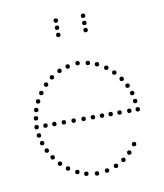

<svg xmlns="http://www.w3.org/2000/svg" viewBox="-83 -800 746 873"><g transform="rotate(-10 290.5 -363.5)"><path d="M232 -646Q222 -646 222 -656Q222 -666 232 -666Q242 -666 242 -656Q242 -646 232 -646ZM232 -679Q222 -679 222 -689Q222 -699 232 -699Q242 -699 242 -689Q242 -679 232 -679ZM232 -712Q222 -712 222 -722Q222 -732 232 -732Q242 -732 242 -722Q242 -712 232 -712ZM358 -646Q348 -646 348 -656Q348 -666 358 -666Q368 -666 368 -656Q368 -646 358 -646ZM358 -679Q348 -679 348 -689Q348 -699 358 -699Q368 -699 368 -689Q368 -679 358 -679ZM358 -712Q348 -712 348 -722Q348 -732 358 -732Q368 -732 368 -722Q368 -712 358 -712ZM296 -504Q286 -504 286 -514Q286 -524 296 -524Q306 -524 306 -514Q306 -504 296 -504ZM342 -497Q332 -497 332 -507Q332 -517 342 -517Q352 -517 352 -507Q352 -497 342 -497ZM382 -484Q372 -484 372 -494Q372 -504 382 -504Q392 -504 392 -494Q392 -484 382 -484ZM421 -461Q411 -461 411 -471Q411 -481 421 -481Q431 -481 431 -471Q431 -461 421 -461ZM453 -433Q443 -433 443 -443Q443 -453 453 -453Q463 -453 463 -443Q463 -433 453 -433ZM502 -364Q492 -364 492 -374Q492 -384 502 -384Q512 -384 512 -374Q512 -364 502 -364ZM517 -327Q507 -327 507 -337Q507 -347 517 -347Q527 -347 527 -337Q527 -327 517 -327ZM529 -250Q519 -250 519 -260Q519 -270 529 -270Q539 -270 539 -260Q539 -250 529 -250ZM481 -399Q471 -399 471 -409Q471 -419 481 -419Q491 -419 491 -409Q491 -399 481 -399ZM524 -289Q514 -289 514 -299Q514 -309 524 -309Q534 -309 534 -299Q534 -289 524 -289ZM249 -497Q239 -497 239 -507Q239 -517 249 -517Q259 -517 259 -507Q259 -497 249 -497ZM209 -484Q199 -484 199 -494Q199 -504 209 -504Q219 -504 219 -494Q219 -484 209 -484ZM170 -461Q160 -461 160 -471Q160 -481 170 -481Q180 -481 180 -471Q180 -461 170 -461ZM138 -433Q128 -433 128 -443Q128 -453 138 -453Q148 -453 148 -443Q148 -433 138 -433ZM89 -364Q79 -364 79 -374Q79 -384 89 -384Q99 -384 99 -374Q99 -364 89 -364ZM74 -327Q64 -327 64 -337Q64 -347 74 -347Q84 -347 84 -337Q84 -327 74 -327ZM62 -250Q52 -250 52 -260Q52 -270 62 -270Q72 -270 72 -260Q72 -250 62 -250ZM110 -399Q100 -399 100 -409Q100 -419 110 -419Q120 -419 120 -409Q120 -399 110 -399ZM66 -290Q56 -290 56 -300Q56 -310 66 -310Q76 -310 76 -300Q76 -290 66 -290ZM296 -15Q306 -15 306 -5Q306 5 296 5Q286 5 286 -5Q286 -15 296 -15ZM343 -20Q353 -20 353 -10Q353 0 343 0Q333 0 333 -10Q333 -20 343 -20ZM387 -34Q397 -34 397 -24Q397 -14 387 -14Q377 -14 377 -24Q377 -34 387 -34ZM425 -55Q435 -55 435 -45Q435 -35 425 -35Q415 -35 415 -45Q415 -55 425 -55ZM457 -83Q467 -83 467 -73Q467 -63 457 -63Q447 -63 447 -73Q447 -83 457 -83ZM485 -117Q495 -117 495 -107Q495 -97 485 -97Q475 -97 475 -107Q475 -117 485 -117ZM248 -22Q258 -22 258 -12Q258 -2 248 -2Q238 -2 238 -12Q238 -22 248 -22ZM209 -37Q219 -37 219 -27Q219 -17 209 -17Q199 -17 199 -27Q199 -37 209 -37ZM170 -60Q180 -60 180 -50Q180 -40 170 -40Q160 -40 160 -50Q160 -60 170 -60ZM138 -88Q148 -88 148 -78Q148 -68 138 -68Q128 -68 128 -78Q128 -88 138 -88ZM89 -157Q99 -157 99 -147Q99 -137 89 -137Q79 -137 79 -147Q79 -157 89 -157ZM74 -194Q84 -194 84 -184Q84 -174 74 -174Q64 -174 64 -184Q64 -194 74 -194ZM110 -122Q120 -122 120 -112Q120 -102 110 -102Q100 -102 100 -112Q100 -122 110 -122ZM66 -231Q76 -231 76 -221Q76 -211 66 -211Q56 -211 56 -221Q56 -231 66 -231ZM490 -250Q480 -250 480 -260Q480 -270 490 -270Q500 -270 500 -260Q500 -250 490 -250ZM445 -250Q435 -250 435 -260Q435 -270 445 -270Q455 -270 455 -260Q455 -250 445 -250ZM404 -250Q394 -250 394 -260Q394 -270 404 -270Q414 -270 414 -260Q414 -250 404 -250ZM364 -250Q354 -250 354 -260Q354 -270 364 -270Q374 -270 374 -260Q374 -250 364 -250ZM322 -250Q312 -250 312 -260Q312 -270 322 -270Q332 -270 332 -260Q332 -250 322 -250ZM279 -250Q269 -250 269 -260Q269 -270 279 -270Q289 -270 289 -260Q289 -250 279 -250ZM233 -250Q223 -250 223 -260Q223 -270 233 -270Q243 -270 243 -260Q243 -250 233 -250ZM188 -250Q178 -250 178 -260Q178 -270 188 -270Q198 -270 198 -260Q198 -250 188 -250ZM144 -250Q134 -250 134 -260Q134 -270 144 -270Q154 -270 154 -260Q154 -250 144 -250ZM103 -250Q93 -250 93 -260Q93 -270 103 -270Q113 -270 113 -260Q113 -250 103 -250Z"/></g></svg>

Font: Raleway Dots
Style: Regular
Weight: 400
Designer: Matt McInerney, Pablo Impallari, Rodrigo Fuenzalida, Brenda Gallo
Foundry: Matt McInerney, Pablo Impallari, Rodrigo Fuenzalida, Brenda Gallo
Version: Version 1.000